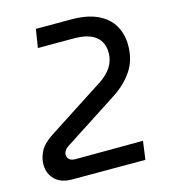

<svg xmlns="http://www.w3.org/2000/svg" viewBox="-106 -784 763 868"><g transform="rotate(-15 276.0 -350.0)"><path d="M124.8 0Q73 0 44.7 -27.7Q16.4 -55.4 16.4 -99.2Q16.4 -129 32.1 -159.7Q47.8 -190.4 90.2 -218L358.6 -391.8Q393.6 -414.6 412.9 -444.4Q432.2 -474.2 432.2 -510.2Q432.2 -560.8 398.4 -587.4Q364.6 -614 297.2 -614H128.6L142.2 -700H307.6Q382.2 -700 430.8 -677Q479.4 -654 502.8 -613.4Q526.2 -572.8 526.2 -520.8Q526.2 -452 492.8 -402.3Q459.4 -352.6 403.8 -316.4L146.4 -149.6Q135.8 -142.6 130.3 -133.7Q124.8 -124.8 124.8 -115Q124.8 -102 134.3 -93.4Q143.8 -84.8 162.2 -84.8L479 -86L467.2 0Z"/></g></svg>

Font: MuseoModerno Thin
Style: Italic
Weight: 100
Italic angle: -9°
Designer: Pablo Cosgaya, Héctor Gatti, Marcela Romero, and the Authors of The MuseoModerno Project.
Foundry: Omnibus-Type Team
Version: Version 1.003